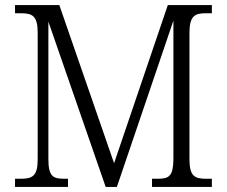

<svg xmlns="http://www.w3.org/2000/svg" viewBox="-20 -734 891 754"><path d="M39 0H247V-32H232C187 -32 170 -42 170 -111V-649L395 0H439L661 -653V-108C660 -42 644 -32 599 -32H577V0H812V-32H790C744 -32 724 -42 724 -110V-604C724 -672 745 -682 789 -682H812V-714H639L428 -93L213 -714H39V-682H62C107 -682 128 -672 128 -605V-108C128 -42 107 -32 61 -32H39Z"/></svg>

Font: Noto Serif Devanagari SemiCondensed Light
Style: Regular
Weight: 300
Width: 4
Designer: Universal Thirst, Indian Type Foundry and the Monotype Design Team
Foundry: Monotype Imaging Inc.
Version: Version 2.004